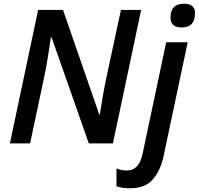

<svg xmlns="http://www.w3.org/2000/svg" viewBox="-20 -767 1063 1027"><path d="M33 0H141L218 -363Q229 -416 239 -480.5Q249 -545 252 -567H256L455 0H584L735 -714H627L548 -347Q538 -300 528.5 -244Q519 -188 514 -154H511L317 -714H184ZM952 -620Q1023 -620 1023 -696Q1023 -747 965 -747Q892 -747 892 -673Q892 -620 952 -620ZM676 240Q758 240 798.5 191.5Q839 143 855 68L984 -541H869L743 54Q724 145 660 145Q631 145 603 134V229Q630 240 676 240Z"/></svg>

Font: Noto Sans UI Medium
Style: Italic
Weight: 500
Italic angle: -12°
Designer: Monotype Design Team
Foundry: Monotype Imaging Inc.
Version: Version 1.901